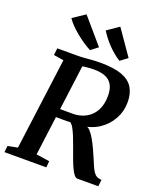

<svg xmlns="http://www.w3.org/2000/svg" viewBox="-178 -1123 1035 1234"><g transform="rotate(20 339.0 -506.0)"><path d="M3.5 0 8 -43.5 75 -57 157.5 -684.5 89 -695.5 94.5 -743H231.5Q259 -743 281.8 -745Q304.5 -747 329.5 -749Q354.5 -751 388 -751Q480.5 -751 535 -730.8Q589.5 -710.5 613.5 -670.8Q637.5 -631 638 -573Q638.5 -511 609.2 -457.2Q580 -403.5 528 -369Q476 -334.5 408 -329L435 -337Q451 -338 468 -319.5Q485 -301 500.8 -273.2Q516.5 -245.5 529 -218Q541.5 -190.5 549 -173.5Q563 -141 573 -117.2Q583 -93.5 593 -77.8Q603 -62 616.5 -54.2Q630 -46.5 650.5 -46L645 0H502Q491.5 0 480.5 -12.8Q469.5 -25.5 458 -49.8Q446.5 -74 433.5 -108.5Q421 -143 408.2 -178.8Q395.5 -214.5 382.8 -246Q370 -277.5 357.8 -298.8Q345.5 -320 334 -325.5Q331.5 -325 318.5 -324.8Q305.5 -324.5 287.8 -324.5Q270 -324.5 252.8 -324.8Q235.5 -325 224.5 -325L231.5 -382.5Q241.5 -382.5 258 -382.2Q274.5 -382 292.5 -382Q310.5 -382 324.5 -382Q338.5 -382 342.5 -382Q381 -384.5 411.8 -399Q442.5 -413.5 463.8 -438.2Q485 -463 495.8 -497.8Q506.5 -532.5 505 -576Q503 -636.5 469 -666.2Q435 -696 362 -696Q352.5 -696 333.2 -695Q314 -694 294.8 -691.2Q275.5 -688.5 265 -683.5L289.5 -723L202.5 -57L293.5 -43.5L290 0ZM546.5 -841 497 -804Q474.5 -818 452.8 -836.2Q431 -854.5 411.5 -875Q392 -895.5 375.8 -916.8Q359.5 -938 347.5 -957.5L427.5 -1012.5ZM344 -841 296 -804Q272 -816 245.5 -834Q219 -852 193.2 -873Q167.5 -894 146.5 -915.8Q125.5 -937.5 113 -957L196.5 -1012.5Z"/></g></svg>

Font: Merriweather 20pt SemiBold
Style: Italic
Weight: 600
Italic angle: -7.8°
Version: Version 2.101